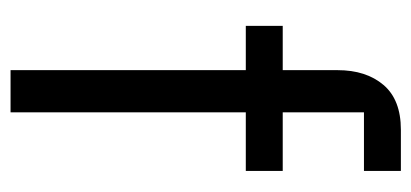

<svg xmlns="http://www.w3.org/2000/svg" viewBox="-228 -552 780 364"><g transform="rotate(90 162.0 -370.0)"><path d="M113 -446H29V-516H113V-620Q113 -674 141 -707Q169 -740 226 -740H304V-670H193V-516H304V-446H193V0H113Z"/></g></svg>

Font: IBMPlexSans
Style: Regular
Weight: 400
Designer: Mike Abbink, Paul van der Laan, Pieter van Rosmalen
Foundry: Bold Monday
Version: Version 3.1